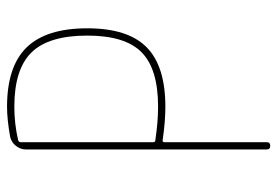

<svg xmlns="http://www.w3.org/2000/svg" viewBox="-140 -640 780 540"><g transform="rotate(-90 250.0 -370.0)"><path d="M120.1 -702.1V-329.1Q120.1 -323.2 125 -323.2Q177.7 -315.4 219.7 -315.4Q326.2 -315.4 373 -361.8Q419.9 -408.2 419.9 -514.6Q419.9 -623 372.6 -671.4Q325.2 -719.7 219.7 -719.7Q171.9 -719.7 126 -709Q120.1 -707 120.1 -702.1ZM99.6 -9.8V-686.5Q99.6 -702.1 109.4 -714.8Q119.1 -727.5 134.8 -731.4Q184.6 -740.2 219.7 -740.2Q333 -740.2 386.7 -685.1Q440.4 -629.9 440.4 -514.6Q440.4 -400.4 387.2 -347.7Q334 -294.9 219.7 -294.9Q177.7 -294.9 125 -302.7Q120.1 -302.7 120.1 -297.9V-9.8Q120.1 0 109.9 0Q99.6 0 99.6 -9.8Z"/></g></svg>

Font: Rounded Mgen+ 1m thin
Style: Regular
Weight: 100
Designer: [Source Han Sans]
Ryoko NISHIZUKA  (kana & ideographs); Paul D. Hunt (Latin, Greek & Cyrillic); Wenlong ZHANG  (bopomofo
Version: Version 1.059.20150602